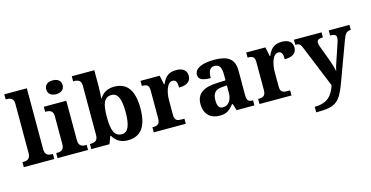

<svg xmlns="http://www.w3.org/2000/svg" viewBox="-93 -1238 3744 1935"><g transform="rotate(-15 1779.0 -270.5)"><path d="M17 0H335V-53H323C283 -53 252 -67 252 -124V-760H17V-707H29C57 -707 100 -699 100 -646V-124C100 -67 69 -53 29 -53H17Z M523 -626C570 -626 609 -649 609 -698C609 -749 570 -770 523 -770C475 -770 438 -749 438 -698C438 -649 475 -626 523 -626ZM369 0H687V-53H675C635 -53 604 -67 604 -124V-536H369V-483H381C420 -483 452 -469 452 -416V-124C452 -67 422 -53 381 -53H369Z M1101 10C1234 10 1306 -76 1306 -270C1306 -463 1235 -548 1105 -548C1029 -548 984 -515 955 -468H950C953 -496 956 -553 956 -589V-760H721V-707H727C769 -707 804 -697 804 -640V-123C804 -62 766 -53 728 -53H721V0H911L940 -78H947C976 -26 1024 10 1101 10ZM1059 -65C979 -65 956 -138 956 -270C956 -408 979 -474 1058 -474C1125 -474 1152 -407 1152 -271C1152 -138 1125 -65 1059 -65Z M1373 0H1707V-53H1675C1635 -53 1605 -61 1605 -120V-273C1605 -350 1630 -453 1689 -453C1726 -453 1736 -425 1736 -370C1815 -370 1861 -399 1861 -460C1861 -511 1828 -548 1752 -548C1670 -548 1634 -511 1603 -440H1598L1578 -536H1378V-483H1381C1425 -483 1452 -474 1452 -415V-125C1452 -62 1422 -53 1377 -53H1373Z M2058 10C2134 10 2163 -15 2207 -69H2216L2237 0H2423V-53H2419C2374 -53 2359 -69 2359 -124V-379C2359 -504 2289 -549 2149 -549C2036 -549 1943 -520 1943 -447C1943 -398 1984 -380 2069 -380C2069 -448 2086 -488 2137 -488C2192 -488 2207 -447 2207 -374V-319L2125 -316C1975 -311 1901 -261 1901 -153C1901 -42 1970 10 2058 10ZM2113 -63C2074 -63 2056 -92 2056 -149C2056 -221 2082 -259 2162 -263L2207 -266V-191C2207 -113 2170 -63 2113 -63Z M2476 0H2810V-53H2778C2738 -53 2708 -61 2708 -120V-273C2708 -350 2733 -453 2792 -453C2829 -453 2839 -425 2839 -370C2918 -370 2964 -399 2964 -460C2964 -511 2931 -548 2855 -548C2773 -548 2737 -511 2706 -440H2701L2681 -536H2481V-483H2484C2528 -483 2555 -474 2555 -415V-125C2555 -62 2525 -53 2480 -53H2476Z M3006 171V229H3023C3220 229 3259 183 3327 0L3478 -410C3498 -464 3517 -482 3554 -483H3558V-536H3342V-483H3347C3388 -482 3406 -472 3406 -443C3406 -431 3401 -407 3396 -394L3333 -207C3324 -182 3314 -151 3308 -118C3304 -146 3290 -196 3275 -237L3213 -403C3208 -418 3204 -432 3204 -444C3204 -470 3221 -483 3263 -483H3267V-536H2979V-483H2983C3017 -483 3031 -475 3047 -435L3227 5C3195 100 3145 171 3006 171Z"/></g></svg>

Font: Noto Serif Telugu
Style: Bold
Weight: 700
Designer: Jelle Bosma - Monotype Design Team
Foundry: Monotype Imaging Inc.
Version: Version 2.005